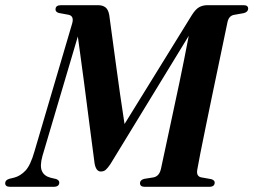

<svg xmlns="http://www.w3.org/2000/svg" viewBox="-45 -720 977 740"><path d="M183.5 -16Q183 0 161.5 0H-6Q-25.5 0 -25 -14.5Q-24.5 -26.5 -8.5 -31L10 -35.5Q33 -41.5 52.8 -62Q72.5 -82.5 88 -137L233 -629Q241.5 -658 219.5 -663L181.5 -670Q168 -674.5 169 -684.5Q169.5 -700 190 -700H333.5Q350 -700 361 -692Q372 -684 376 -662.5Q388.5 -572.5 403 -463.8Q417.5 -355 435 -242L694.5 -662Q709 -685 723 -692.5Q737 -700 754 -700H894Q911.5 -700 911.5 -686.5Q911 -674 895 -669.5L856 -662.5Q836.5 -658.5 831.5 -633.5Q826.5 -609.5 817.2 -564.8Q808 -520 796 -463.2Q784 -406.5 771.5 -346Q759 -285.5 747.5 -229.5Q736 -173.5 727.5 -130.8Q719 -88 715.5 -67Q710.5 -41 730 -36.5L769.5 -29.5Q783 -25 782.5 -16Q782 0 761.5 0H512.5Q494.5 0 494.5 -14.5Q495 -26 510 -30.5L547.5 -36.5Q569.5 -41.5 575.5 -70Q590.5 -141.5 609 -226.2Q627.5 -311 646.5 -401.8Q665.5 -492.5 682.5 -582L380.5 -87.5Q370 -72 362.5 -65.5Q355 -59 343.5 -59Q325 -59 319.5 -90.5Q310.5 -157 300.2 -237.8Q290 -318.5 278.5 -405.8Q267 -493 255 -579.5L118.5 -118.5Q108 -80.5 116.5 -61Q125 -41.5 150 -35L171.5 -30Q184 -25 183.5 -16Z"/></svg>

Font: Fraunces 72pt S000 SemiBold
Style: Italic
Weight: 600
Italic angle: -16°
Version: Version 1.000; ttfautohint (v1.8.3)